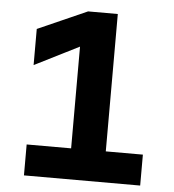

<svg xmlns="http://www.w3.org/2000/svg" viewBox="-50 -727 700 773"><g transform="rotate(5 300.0 -340.0)"><path d="M75.2 0V-125H254.9V-536.1L75.2 -445.8V-591.8L274.9 -680.2H395V-125H544.9V0Z"/></g></svg>

Font: TASA Orbiter Text
Style: Bold
Weight: 700
Designer: Weizhong Zhang
Version: Version 1.000;Glyphs 3.1.2 (3151)